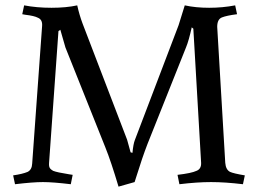

<svg xmlns="http://www.w3.org/2000/svg" viewBox="-20 -679 966 716"><path d="M669 -659Q710 -650 760 -650Q810 -650 857 -659L864 -626Q825 -621 807.5 -614Q790 -607 790 -579L820 -72Q822 -46 838 -38Q851 -32 893 -25L886 8Q819 0 767 0Q715 0 649 8L642 -27Q694 -33 713 -42Q731 -49 730 -72L701 -572L695 -577Q684 -527 674 -503L530 -142Q510 -90 489 -22L482 0L422 17Q394 -77 373 -129L224 -502L205 -568L198 -563L163 -72Q162 -59 165.5 -53Q169 -47 178 -42Q193 -36 238 -29L251 -27L244 8Q177 0 140 0Q103 0 36 8L29 -25Q64 -30 83 -38Q99 -46 100 -69L137 -582Q139 -606 121 -613Q108 -620 74 -624L63 -626L70 -659Q117 -650 172 -650Q227 -650 268 -659Q276 -623 288 -591L454 -158L467 -111L474 -109Q477 -142 483 -157L646 -585Z"/></svg>

Font: Buenard
Style: Regular
Weight: 400
Designer: Gustavo Ibarra
Foundry: FontFuror
Version: Version 1.001 2011